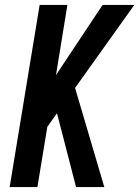

<svg xmlns="http://www.w3.org/2000/svg" viewBox="-20 -755 562 775"><path d="M287 0 210 -298 171 -243 131 0H19L140 -735H252L206 -452L394 -735H522L283 -400L401 0Z"/></svg>

Font: Iosevka
Style: Bold Italic
Weight: 700
Italic angle: -9°
Monospace: yes
Designer: Belleve Invis
Foundry: Belleve Invis
Version: Version 32.5.0; ttfautohint (v1.8.4)